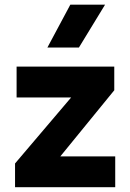

<svg xmlns="http://www.w3.org/2000/svg" viewBox="-20 -784 546 804"><path d="M43 0V-99.5L278 -376H49.5V-505H458.5V-406L232.5 -129H462.5V0ZM178.5 -585 274.5 -764.5H420L310.5 -585Z"/></svg>

Font: Geologica Cursive SemiBold
Style: Regular
Weight: 600
Designer: Sindre Bremnes, Frode Helland
Foundry: Monokrom Skriftforlag AS
Version: Version 1.010;gftools[0.9.28]